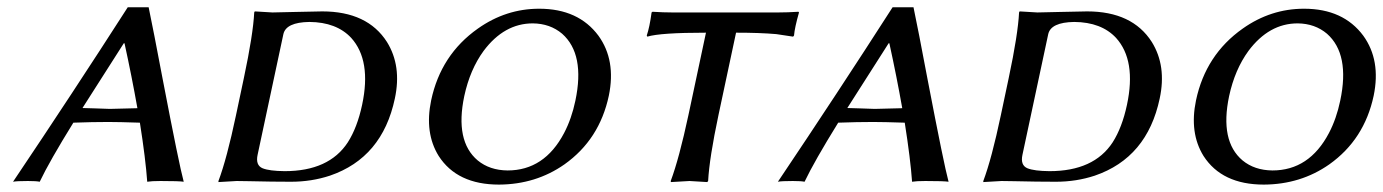

<svg xmlns="http://www.w3.org/2000/svg" viewBox="-20 -494 3775 524"><path d="M180.2 -159.2Q115.2 -54.2 88.4 2Q79.1 0 56.2 0Q25.4 0 15.6 2Q178.7 -240.7 328.6 -474.1H385.7Q397.9 -416 424.3 -276.4Q468.8 -44.4 481.4 2Q469.2 0 418 0Q393.6 0 381.8 2Q377.4 -60.1 361.8 -159.2Q303.2 -161.1 275.4 -161.1Q232.4 -161.1 180.2 -159.2ZM355 -198.7Q339.8 -284.7 319.8 -376H317.9Q206.5 -201.7 205.1 -199.2Q215.3 -199.2 239.3 -198.2Q268.6 -197.3 279.8 -196.8Q312.5 -197.3 355 -198.7Z M683.1 -71.8Q676.8 -43 696.8 -34.7Q715.3 -27.3 756.8 -26.9Q877.9 -26.9 929.2 -105.5Q955.1 -146 968.3 -208Q994.1 -329.1 938.5 -390.6Q898.4 -433.6 824.2 -434.1Q760.7 -433.1 753.4 -400.9ZM723.6 -460Q743.7 -460.4 786.1 -461.4Q843.8 -462.9 859.4 -462.9Q982.9 -462.9 1036.1 -379.4Q1076.7 -314 1057.6 -225.1Q1023.4 -63.5 880.4 -14.6Q830.1 2 774.4 2Q723.1 2 660.6 0.5Q634.8 0 626 0L576.2 2.9V0Q599.1 -61 624 -179.2L645.5 -280.8Q670.9 -400.4 673.8 -460L675.3 -462.9Q677.2 -462.9 723.6 -460Z M1434.1 -430.2Q1356 -430.2 1299.8 -355Q1262.7 -304.2 1247.1 -231.9Q1221.2 -108.9 1283.7 -56.2Q1316.4 -29.3 1365.2 -28.8Q1465.8 -28.8 1519.5 -130.9Q1540 -169.9 1550.3 -219.2Q1577.1 -346.2 1514.2 -401.9Q1481.4 -429.7 1434.1 -430.2ZM1641.6 -232.9Q1616.2 -113.3 1520.5 -45.4Q1442.4 9.3 1341.8 9.8Q1227.5 9.8 1177.2 -68.4Q1138.2 -131.3 1156.7 -220.2Q1183.1 -344.7 1284.2 -416Q1360.8 -470.2 1451.7 -470.2Q1558.6 -470.2 1613.3 -396.5Q1661.6 -329.6 1641.6 -232.9Z M1906.7 -404.8Q1782.2 -404.8 1746.6 -394L1745.1 -397Q1752.9 -419.9 1758.3 -460L1760.7 -461.9Q1790.5 -460 1815.4 -460H2103.5Q2128.9 -460 2159.2 -461.9L2160.6 -460Q2148.9 -418.9 2147 -397L2144.5 -394Q2144.5 -394 2098.6 -400.9Q2053.7 -404.8 1988.8 -404.8L1940.9 -180.2Q1916 -63 1912.6 0L1910.2 2.9Q1908.2 2.9 1861.8 0L1811 2.9L1810.5 0Q1833.5 -61.5 1858.9 -180.2Z M2267.6 -159.2Q2202.6 -54.2 2175.8 2Q2166.5 0 2143.6 0Q2112.8 0 2103 2Q2266.1 -240.7 2416 -474.1H2473.1Q2485.4 -416 2511.7 -276.4Q2556.2 -44.4 2568.8 2Q2556.6 0 2505.4 0Q2481 0 2469.2 2Q2464.8 -60.1 2449.2 -159.2Q2390.6 -161.1 2362.8 -161.1Q2319.8 -161.1 2267.6 -159.2ZM2442.4 -198.7Q2427.2 -284.7 2407.2 -376H2405.3Q2293.9 -201.7 2292.5 -199.2Q2302.7 -199.2 2326.7 -198.2Q2356 -197.3 2367.2 -196.8Q2399.9 -197.3 2442.4 -198.7Z M2770.5 -71.8Q2764.2 -43 2784.2 -34.7Q2802.7 -27.3 2844.2 -26.9Q2965.3 -26.9 3016.6 -105.5Q3042.5 -146 3055.7 -208Q3081.5 -329.1 3025.9 -390.6Q2985.8 -433.6 2911.6 -434.1Q2848.1 -433.1 2840.8 -400.9ZM2811 -460Q2831.1 -460.4 2873.5 -461.4Q2931.2 -462.9 2946.8 -462.9Q3070.3 -462.9 3123.5 -379.4Q3164.1 -314 3145 -225.1Q3110.8 -63.5 2967.8 -14.6Q2917.5 2 2861.8 2Q2810.5 2 2748 0.5Q2722.2 0 2713.4 0L2663.6 2.9V0Q2686.5 -61 2711.4 -179.2L2732.9 -280.8Q2758.3 -400.4 2761.2 -460L2762.7 -462.9Q2764.6 -462.9 2811 -460Z M3521.5 -430.2Q3443.4 -430.2 3387.2 -355Q3350.1 -304.2 3334.5 -231.9Q3308.6 -108.9 3371.1 -56.2Q3403.8 -29.3 3452.6 -28.8Q3553.2 -28.8 3606.9 -130.9Q3627.4 -169.9 3637.7 -219.2Q3664.6 -346.2 3601.6 -401.9Q3568.8 -429.7 3521.5 -430.2ZM3729 -232.9Q3703.6 -113.3 3607.9 -45.4Q3529.8 9.3 3429.2 9.8Q3314.9 9.8 3264.6 -68.4Q3225.6 -131.3 3244.1 -220.2Q3270.5 -344.7 3371.6 -416Q3448.2 -470.2 3539.1 -470.2Q3646 -470.2 3700.7 -396.5Q3749 -329.6 3729 -232.9Z"/></svg>

Font: Linux Biolinum Capitals O
Style: Italic Samll Caps
Weight: 400
Italic angle: -12°
Designer: Philipp H. Poll
Foundry: Philipp H. Poll
Version: Version 0.6.2